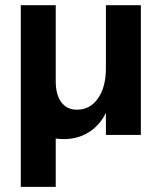

<svg xmlns="http://www.w3.org/2000/svg" viewBox="-20 -520 623 740"><path d="M60.1 200.2V-500H194.8V-207Q194.8 -154.8 216.3 -126Q237.8 -97.2 276.9 -97.2Q327.1 -97.2 357.7 -140.9Q388.2 -184.6 388.2 -256.8V-500H522.9V0H388.2V-85Q364.7 -37.1 322.5 -10.5Q280.3 16.1 226.1 16.1Q214.4 16.1 194.8 14.2V200.2Z"/></svg>

Font: Uncut Sans
Style: Bold
Weight: 700
Designer: Kasper Nordkvist
Foundry: UNCUT.wtf
Version: Version 1.304;Glyphs 3.2 (3246)